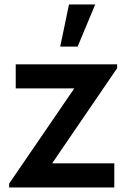

<svg xmlns="http://www.w3.org/2000/svg" viewBox="-20 -822 574 842"><path d="M282.5 -802.5 244.1 -617.5H320.4L397.6 -802.5ZM20 0V-16.7L305.8 -434.3H49V-540H493.7V-523L208.7 -105.7H481.3V0Z"/></svg>

Font: Hauora
Style: Regular
Weight: 400
Designer: Wayne Shih
Foundry: WCYS
Version: Version 1.001